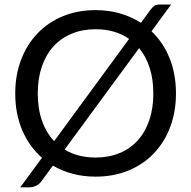

<svg xmlns="http://www.w3.org/2000/svg" viewBox="-20 -769 840 844"><path d="M646 -631.5Q697.5 -582.5 725.5 -513Q753.5 -443.5 753.5 -358Q753.5 -277.5 728 -210.2Q702.5 -143 656 -94.5Q609.5 -46 544.2 -19.2Q479 7.5 400 7.5Q346.5 7.5 299.5 -5Q252.5 -17.5 212.5 -41L162.5 27Q152 42 137.2 48.2Q122.5 54.5 108 54.5H69L164.5 -75.5Q108.5 -124.5 77.8 -196.5Q47 -268.5 47 -358Q47 -438.5 72.5 -505.8Q98 -573 144.5 -621.8Q191 -670.5 256 -697.5Q321 -724.5 400 -724.5Q457.5 -724.5 507.8 -710Q558 -695.5 599.5 -668.5L640 -724Q650 -737.5 658 -743.2Q666 -749 682 -749H732ZM547.5 -598Q517.5 -619 480.5 -629.8Q443.5 -640.5 400 -640.5Q342.5 -640.5 295.5 -621Q248.5 -601.5 215.2 -565.2Q182 -529 164 -476.5Q146 -424 146 -358Q146 -290.5 164.8 -237.8Q183.5 -185 218 -148.5ZM264 -111.5Q322 -76.5 400 -76.5Q458 -76.5 505 -95.8Q552 -115 585 -151.2Q618 -187.5 636 -239.8Q654 -292 654 -358Q654 -421 637.8 -471.2Q621.5 -521.5 591.5 -557.5Z"/></svg>

Font: Lato
Style: Regular
Weight: 400
Designer: Lukasz Dziedzic with Adam Twardoch and Botio Nikoltchev
Foundry: tyPoland Lukasz Dziedzic
Version: Version 2.010; 2014-09-01; http://www.latofonts.com/; ttfaut